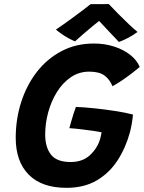

<svg xmlns="http://www.w3.org/2000/svg" viewBox="-20 -878 691 922"><path d="M299 24Q180.5 24 118 -39.2Q55.5 -102.5 55.5 -216Q55.5 -305.5 81.5 -387Q107.5 -468.5 156.5 -532Q205.5 -595.5 275 -632.2Q344.5 -669 431 -669Q483.5 -669 528.8 -654.2Q574 -639.5 606 -614Q638 -588.5 651 -556.5Q640 -547 618 -529.8Q596 -512.5 569.8 -494.5Q543.5 -476.5 520 -464Q507.5 -496 482.2 -515Q457 -534 408.5 -534Q359.5 -534 320.2 -507.2Q281 -480.5 253.5 -436.2Q226 -392 211.5 -338.8Q197 -285.5 197 -232Q197 -171 224.8 -135.5Q252.5 -100 319 -100Q378 -100 414 -134.8Q450 -169.5 462 -215Q464 -222 465.2 -229.2Q466.5 -236.5 468 -242.5Q456 -245.5 426.5 -249.8Q397 -254 364.8 -257.8Q332.5 -261.5 313 -262.5Q316 -274.5 321.8 -294Q327.5 -313.5 333.5 -332.8Q339.5 -352 344.5 -364.5Q380 -363.5 430.5 -358.2Q481 -353 531.8 -345.2Q582.5 -337.5 618.5 -328Q615 -286 604 -243Q584 -169 545 -108.5Q506 -48 445.2 -12Q384.5 24 299 24ZM502.5 -858.5Q521.5 -838 547.8 -811.5Q574 -785 599.2 -761.2Q624.5 -737.5 640.5 -724.5Q618 -708 593.8 -695.5Q569.5 -683 551 -676.5Q536 -692 517.5 -711.8Q499 -731.5 482 -749.5Q465 -767.5 456 -777.5Q444.5 -768.5 424 -751.8Q403.5 -735 381 -715.5Q358.5 -696 340.5 -679.5Q329 -683.5 311.5 -693Q294 -702.5 277 -714.2Q260 -726 248.5 -736Q278.5 -756 313.5 -781.5Q348.5 -807 376.8 -828.2Q405 -849.5 415 -858Q422.5 -858 439.8 -858Q457 -858 475 -858.2Q493 -858.5 502.5 -858.5Z"/></svg>

Font: Grandstander SemiBold
Style: Italic
Weight: 600
Italic angle: -15°
Designer: Tyler Finck
Foundry: Etcetera Type Co
Version: Version 1.200; ttfautohint (v1.8.3)